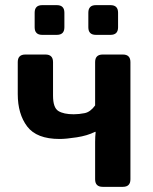

<svg xmlns="http://www.w3.org/2000/svg" viewBox="-20 -724 592 744"><path d="M48.8 -359.4V-483.4Q48.8 -512.7 78.1 -512.7H156.2Q185.5 -512.7 185.5 -483.4V-353.5Q185.5 -306.6 206.1 -293.9Q226.6 -281.2 265.6 -281.2Q286.1 -281.2 308.1 -285.6Q330.1 -290 348.6 -315.4V-483.4Q348.6 -512.7 377.9 -512.7H456.1Q485.4 -512.7 485.4 -483.4V-29.3Q485.4 0 456.1 0H377.9Q348.6 0 348.6 -29.3V-173.8Q348.6 -193.4 350.6 -212.9H347.7Q318.4 -198.2 277.3 -191.9Q236.3 -185.5 210.9 -185.5Q122.1 -185.5 85.4 -233.9Q48.8 -282.2 48.8 -359.4ZM143.6 -588.9Q114.3 -588.9 114.3 -618.2V-674.8Q114.3 -704.1 143.6 -704.1H200.2Q229.5 -704.1 229.5 -674.8V-618.2Q229.5 -588.9 200.2 -588.9ZM351.6 -588.9Q322.3 -588.9 322.3 -618.2V-674.8Q322.3 -704.1 351.6 -704.1H408.2Q437.5 -704.1 437.5 -674.8V-618.2Q437.5 -588.9 408.2 -588.9Z"/></svg>

Font: Istok
Style: Bold
Weight: 700
Designer: Andrey V. Panov
Foundry: Andrey V. Panov
Version: Version 1.0.1